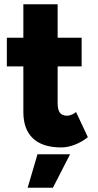

<svg xmlns="http://www.w3.org/2000/svg" viewBox="-20 -676 456 896"><path d="M89 -153V-366H12V-500H89V-656H249V-500H361V-366H249V-194Q249 -164 259.5 -150Q270 -136 293 -136Q302 -136 313.5 -140.5Q325 -145 335 -153L390 -36Q365 -15 331 -1.5Q297 12 266 12Q178 12 133.5 -30.5Q89 -73 89 -153ZM155 44H307L227 200H109Z"/></svg>

Font: Oak Sans ExtraBold
Style: Regular
Weight: 800
Designer: Erik Kennedy, Walven
Foundry: Erik Kennedy, Walven
Version: Version 1.000